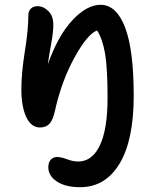

<svg xmlns="http://www.w3.org/2000/svg" viewBox="-20 -527 653 807"><path d="M316.9 259.8Q254.9 259.8 219 235.8Q183.1 211.9 183.1 175.8Q183.1 155.8 193.4 144.3Q203.6 132.8 220.2 132.8Q235.4 132.8 261.5 142.3Q287.6 151.9 308.1 151.9Q367.7 151.9 399.9 83.7Q432.1 15.6 432.1 -115.2Q432.1 -240.7 421.6 -301.8Q411.1 -362.8 388.2 -398.9Q348.1 -384.8 293.5 -285.9Q238.8 -187 210.9 -61Q202.6 -22.9 188.2 -7.1Q173.8 8.8 147.9 8.8Q110.8 8.8 90.3 -35.2Q69.8 -79.1 69.8 -150.9Q69.8 -220.7 84.5 -311.5Q99.1 -402.3 99.1 -462.9Q99.1 -480 109.6 -490.5Q120.1 -501 138.2 -501Q162.1 -501 183.1 -480.7Q204.1 -460.4 204.1 -421.9Q204.1 -391.1 194.1 -336.7Q184.1 -282.2 181.2 -256.8Q223.6 -377 284.2 -441.9Q344.7 -506.8 402.8 -506.8Q469.2 -506.8 505.6 -412.1Q542 -317.4 542 -125Q542 63 482.2 161.4Q422.4 259.8 316.9 259.8Z"/></svg>

Font: Shantell Sans Irregular
Style: Regular
Weight: 500
Designer: Stephen Nixon, Anya Danilova, Shantell Martin
Foundry: Arrow Type
Version: Version 1.006;[9816181b4]